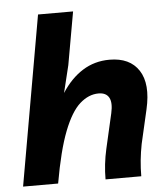

<svg xmlns="http://www.w3.org/2000/svg" viewBox="-53 -787 728 835"><g transform="rotate(-5 311.5 -370.0)"><path d="M14 0 144 -740H297L256 -509L227 -390Q266 -451 318.5 -484Q371 -517 436 -517Q525 -517 564 -457Q603 -397 578 -288L544 -140Q537 -104 533.5 -69.5Q530 -35 530 0H374Q374 -66 389 -132L424 -285Q434 -330 421.5 -352.5Q409 -375 376 -375Q333 -375 294.5 -341Q256 -307 224 -225Q192 -143 167 0Z"/></g></svg>

Font: Livvic
Style: Bold Italic
Weight: 700
Italic angle: -10°
Designer: Jacques Le Bailly, Baron von Fonthausen
Version: Version 1.001; ttfautohint (v1.8.2)